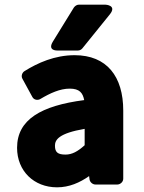

<svg xmlns="http://www.w3.org/2000/svg" viewBox="-20 -764 617 821"><path d="M53 -132C53 -33 125 37 224 37C276 37 321 17 361 -11L363 4C365 15 376 25 388 25H482C493 25 507 15 507 0V-291C507 -437 437 -528 299 -528C214 -528 141 -495 85 -460C75 -454 69 -439 76 -427L118 -350C125 -336 142 -334 153 -341C195 -366 237 -385 278 -385C320 -385 334 -367 340 -336C156 -312 53 -253 53 -132ZM215 -141C215 -166 231 -194 342 -213V-143C312 -116 288 -103 260 -103C227 -103 215 -113 215 -141ZM450 -703C481 -742 431 -744 431 -744H317C309 -744 301 -739 296 -732L206 -586C181 -545 227 -548 227 -548H313C320 -548 327 -551 332 -557Z"/></svg>

Font: Falling Sky
Style: Blk
Weight: 900
Designer: Paul D. Hunt
Foundry: Adobe Systems Incorporated
Version: Version 1.02